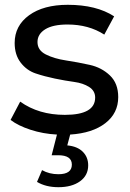

<svg xmlns="http://www.w3.org/2000/svg" viewBox="-20 -555 541 799"><path d="M472 -151Q472 -84 418.5 -42.5Q365 -1 272 5L260 50Q302 54 324.5 76.5Q347 99 347 133Q347 175 313 199.5Q279 224 223 224Q171 224 134 202L155 153Q185 170 223 170Q279 170 279 130Q279 91 222 91H195L217 5Q159 2 107 -15Q55 -32 24 -56L64 -132Q141 -77 250 -77Q376 -77 376 -149Q376 -177 351 -193Q326 -209 289 -214Q252 -219 208.5 -228Q165 -237 128 -249.5Q91 -262 66 -294.5Q41 -327 41 -376Q41 -448 101 -491.5Q161 -535 262 -535Q381 -535 455 -487L414 -411Q349 -453 261 -453Q200 -453 168 -433Q136 -413 136 -380Q136 -346 170.5 -328.5Q205 -311 254.5 -303.5Q304 -296 353.5 -285Q403 -274 437.5 -241Q472 -208 472 -151Z"/></svg>

Font: false
Style: Regular
Weight: 500
Designer: Julieta Ulanovsky
Foundry: Julieta Ulanovsky
Version: Version 7.222;hotconv 1.0.109;makeotfexe 2.5.65596